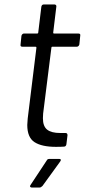

<svg xmlns="http://www.w3.org/2000/svg" viewBox="-20 -656 393 859"><path d="M324 -447H214Q210 -447 210 -443L173 -148Q172 -140 172 -127Q172 -91 191 -76Q210 -61 249 -61H273Q282 -61 282 -51L277 -10Q275 0 266 0Q254 1 230 1Q167 1 134.5 -20Q102 -41 102 -97Q102 -106 104 -126L143 -443Q143 -447 139 -447H80Q70 -447 72 -457L76 -496Q77 -500 80 -503Q83 -506 87 -506H147Q148 -506 149.5 -507Q151 -508 151 -510L165 -626Q167 -636 176 -636H224Q228 -636 230.5 -633Q233 -630 232 -626L218 -510Q218 -506 221 -506H331Q341 -506 339 -496L335 -457Q334 -453 331 -450Q328 -447 324 -447ZM117 171 189 62Q192 55 201 55H245Q251 55 252 58.5Q253 62 249 67L170 176Q163 183 157 183H122Q117 183 115 179.5Q113 176 117 171Z"/></svg>

Font: Barlow
Style: Italic
Weight: 400
Italic angle: -7°
Designer: Jeremy Tribby
Foundry: Tribby Type
Version: Version 1.408